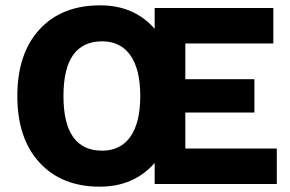

<svg xmlns="http://www.w3.org/2000/svg" viewBox="-20 -690 1088 720"><path d="M675 -133H1018V0H560V-79Q482 10 354 10Q211 10 128 -80.5Q45 -171 45 -330Q45 -489 128 -579.5Q211 -670 356 -670Q483 -670 560 -582V-660H1005V-527H675V-393H934V-268H675ZM363 -125Q432 -125 469 -177.5Q506 -230 506 -330Q506 -430 469 -482.5Q432 -535 363 -535Q218 -535 218 -330Q218 -125 363 -125Z"/></svg>

Font: Elaine Sans
Style: Bold
Weight: 700
Designer: Wei Huang
Foundry: Wei Huang
Version: Version 2.001;December 24, 2019;FontCreator 12.0.0.2547 64-b